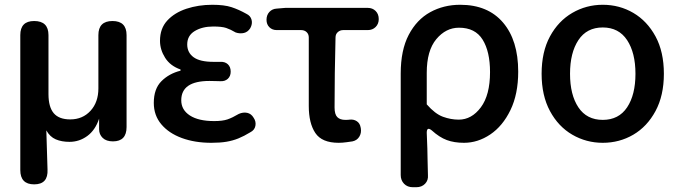

<svg xmlns="http://www.w3.org/2000/svg" viewBox="-20 -584 2848 804"><path d="M123 188Q65 188 65 128V-437Q65 -496 123 -496Q183 -496 183 -437V-190Q183 -136 205 -110Q227 -84 274 -84Q326 -84 359 -120Q392 -156 392 -214V-437Q392 -496 451 -496Q510 -496 510 -437V-52Q510 8 453 8Q425 8 410 -6.5Q395 -21 395 -43V-87Q379 -39 345.5 -14.5Q312 10 271 10Q238 10 213.5 -0.5Q189 -11 174 -38L179 126Q182 188 123 188Z M865 14Q796 14 741.5 -6Q687 -26 655.5 -63.5Q624 -101 624 -153Q624 -212 656 -244Q688 -276 736 -288V-293Q693 -308 671.5 -342Q650 -376 650 -413Q650 -465 680.5 -498Q711 -531 761 -547.5Q811 -564 869 -564Q919 -564 949.5 -554Q980 -544 1012 -526Q1029 -518 1033.5 -501Q1038 -484 1028 -466Q1018 -450 1001.5 -446Q985 -442 967 -448Q945 -461 927 -467Q909 -473 873 -473Q827 -473 795.5 -454Q764 -435 764 -398Q764 -364 790.5 -344.5Q817 -325 874 -325Q885 -325 891 -325Q897 -325 903 -325Q922 -326 934 -315Q946 -304 946 -284Q946 -265 934 -254Q922 -243 903 -244Q895 -244 882.5 -244.5Q870 -245 857 -245Q739 -245 739 -164Q739 -124 775 -100.5Q811 -77 877 -77Q912 -77 932.5 -84Q953 -91 980 -107Q998 -115 1015 -111.5Q1032 -108 1042 -91Q1053 -75 1049.5 -57Q1046 -39 1028 -30Q1002 -14 978.5 -4.5Q955 5 928.5 9.5Q902 14 865 14Z M1398 14Q1328 14 1300.5 -27Q1273 -68 1273 -140V-427Q1273 -441 1264 -449.5Q1255 -458 1241 -458H1139Q1120 -458 1108 -470Q1096 -482 1096 -501Q1096 -521 1108 -534Q1120 -547 1139 -548L1175 -551H1520Q1540 -551 1553 -538Q1566 -525 1566 -504Q1566 -484 1553 -471Q1540 -458 1520 -458H1417Q1404 -458 1394.5 -449.5Q1385 -441 1385 -427Q1383 -349 1382 -277.5Q1381 -206 1381 -134Q1381 -105 1392.5 -93.5Q1404 -82 1426 -82Q1439 -82 1444 -83Q1461 -85 1474 -76.5Q1487 -68 1490 -51L1491 -46Q1494 -27 1484.5 -11.5Q1475 4 1456 8Q1449 9 1431.5 11.5Q1414 14 1398 14Z M1709 200Q1686 200 1672 185.5Q1658 171 1658 149V-276Q1658 -374 1691.5 -438Q1725 -502 1781.5 -533Q1838 -564 1907 -564Q2023 -564 2086.5 -489.5Q2150 -415 2150 -284Q2150 -190 2117.5 -123Q2085 -56 2033 -21Q1981 14 1923 14Q1882 14 1851 2.5Q1820 -9 1788 -38Q1767 -55 1767 -28Q1769 12 1769.5 37.5Q1770 63 1770.5 87.5Q1771 112 1772 149Q1774 171 1760 185.5Q1746 200 1723 200ZM1901 -83Q1955 -83 1993.5 -134.5Q2032 -186 2032 -282Q2032 -368 2001 -418Q1970 -468 1902 -468Q1847 -468 1807 -420Q1767 -372 1767 -279V-147Q1802 -107 1835 -95Q1868 -83 1901 -83Z M2504 14Q2435 14 2376.5 -20Q2318 -54 2283 -119Q2248 -184 2248 -275Q2248 -367 2283 -431.5Q2318 -496 2376.5 -530Q2435 -564 2504 -564Q2574 -564 2632 -530Q2690 -496 2725 -431.5Q2760 -367 2760 -275Q2760 -184 2725 -119Q2690 -54 2632 -20Q2574 14 2504 14ZM2504 -82Q2571 -82 2606 -134.5Q2641 -187 2641 -275Q2641 -363 2606 -416Q2571 -469 2504 -469Q2437 -469 2402 -416Q2367 -363 2367 -275Q2367 -187 2402 -134.5Q2437 -82 2504 -82Z"/></svg>

Font: Chiron GoRound TC M
Style: Regular
Weight: 500
Designer: Ryoko NISHIZUKA 西塚涼子 (kana, bopomofo & ideographs); Paul D. Hunt (Latin, Greek & Cyrillic); Sandoll Communications 산돌커뮤니
Foundry: Adobe
Version: Version 1.000;hotconv 1.1.1;makeotfexe 2.6.0